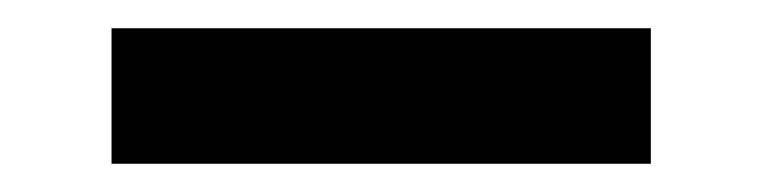

<svg xmlns="http://www.w3.org/2000/svg" viewBox="-20 -20 540 136"><path d="M59 96V0H441V96Z"/></svg>

Font: Iosevka Algr
Style: Bold
Weight: 700
Monospace: yes
Designer: Belleve Invis
Foundry: Belleve Invis
Version: Version 26.0.2; ttfautohint (v1.8.3)